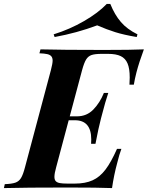

<svg xmlns="http://www.w3.org/2000/svg" viewBox="-63 -960 754 980"><path d="M0 0ZM215.8 -771 210.9 -784.7Q293.5 -810.5 365.7 -852.3Q438 -894 481.9 -939.9H500Q522.5 -884.3 554 -847.7Q585.4 -811 638.7 -784.7L634.8 -771Q568.8 -782.2 525.1 -795.9Q481.4 -809.6 433.1 -830.6Q328.6 -791.5 215.8 -771ZM671.4 -708Q647 -642.6 633.3 -589.8Q625 -557.6 620.1 -527.8H597.7Q599.1 -547.9 599.1 -564.5Q599.1 -609.9 588.1 -636Q577.1 -662.1 553.2 -673.6Q529.3 -685.1 488.3 -685.1H457Q421.9 -685.1 404.5 -679.2Q387.2 -673.3 376.7 -656.5Q366.2 -639.6 356 -602.1L293 -366.2H330.1Q379.9 -366.2 413.6 -401.1Q447.3 -436 467.3 -485.8H489.7Q473.6 -437.5 459 -379.9L452.6 -356Q440.4 -310.5 424.3 -226.1H401.9Q402.8 -240.7 402.8 -248Q402.8 -346.2 319.3 -346.2H287.6L223.6 -106Q214.8 -74.7 214.8 -57.6Q214.8 -43 221.4 -35.6Q228 -28.3 241.9 -25.6Q255.9 -22.9 281.2 -22.9H318.4Q372.6 -22.9 409.4 -39.6Q446.3 -56.2 475.1 -94Q503.9 -131.8 534.2 -200.2H556.6Q545.9 -171.9 535.2 -127.9Q518.6 -67.4 508.8 0Q440.9 -2.9 281.7 -2.9Q65.4 -2.9 -43 0L-38.6 -20Q-2.4 -21.5 15.6 -27.8Q33.7 -34.2 44.2 -51.3Q54.7 -68.4 64.5 -106L196.8 -602.1Q205.6 -636.2 205.6 -650.4Q205.6 -665 198.7 -672.9Q191.9 -680.7 178 -683.8Q164.1 -687 138.2 -688L143.6 -708Q251.5 -705.1 467.8 -705.1Q609.9 -705.1 671.4 -708Z"/></svg>

Font: TypoPRO Playfair Display
Style: Bold Italic
Weight: 700
Italic angle: -14.9847°
Designer: Claus Eggers Sørensen
Foundry: Claus Eggers Sørensen
Version: Version 1.004;PS 001.004;hotconv 1.0.70;makeotf.lib2.5.58329